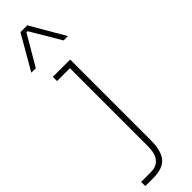

<svg xmlns="http://www.w3.org/2000/svg" viewBox="-346 -783 972 972"><g transform="rotate(-45 140.0 -297.0)"><path d="M-8 -612 98 -796H147L254 -612H223L127 -774H119L24 -612ZM-6 202V172H63Q146 172 146 70V-490H54V-520H178V56Q178 134 148.5 168Q119 202 51 202Z"/></g></svg>

Font: Sora Thin
Style: Regular
Weight: 32
Designer: Jonathan Barnbrook, Julián Moncada
Foundry: Barnbrook Fonts
Version: Version 2.000